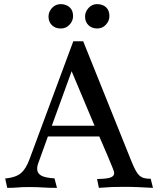

<svg xmlns="http://www.w3.org/2000/svg" viewBox="-20 -910 766 930"><path d="M215 -830Q215 -853 232 -871.5Q249 -890 274 -890Q300 -890 317 -875Q334 -860 334 -832Q334 -809 317 -790.5Q300 -772 274 -772Q248 -772 231.5 -788Q215 -804 215 -830ZM392 -830Q392 -853 409 -871.5Q426 -890 450 -890Q477 -890 493.5 -875Q510 -860 510 -832Q510 -809 493 -790.5Q476 -772 451 -772Q425 -772 408.5 -788Q392 -804 392 -830ZM212 -249 163 -113Q160 -101 160 -92Q160 -72 178 -60.5Q196 -49 244 -46L256 0Q234 0 218 -0.5Q202 -1 187 -2Q172 -3 156 -3.5Q140 -4 119 -4Q101 -4 89 -3.5Q77 -3 66 -2Q55 -1 43 -0.5Q31 0 15 0L5 -46H11Q57 -51 81.5 -71.5Q106 -92 123 -139L335 -710H383L619 -123Q629 -99 637.5 -83.5Q646 -68 655.5 -59.5Q665 -51 678 -47.5Q691 -44 710 -44L721 0Q686 -2 651 -3.5Q616 -5 580 -5Q546 -5 520 -4Q494 -3 459 0L450 -43H454Q499 -44 516 -50.5Q533 -57 533 -71Q533 -73 532 -78Q531 -83 524 -100.5Q517 -118 502.5 -152.5Q488 -187 461 -249ZM231 -301H438L327 -565Z"/></svg>

Font: Lusitana
Style: Regular
Weight: 400
Designer: Ana Paula Megda
Foundry: Ana Paula Megda
Version: Version 1.000; ttfautohint (v1.1) -l 8 -r 50 -G 200 -x 14 -D